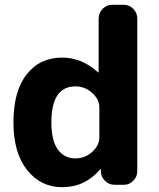

<svg xmlns="http://www.w3.org/2000/svg" viewBox="-20 -770 663 800"><path d="M294 -410Q194 -410 194 -260Q194 -184 221 -147Q248 -110 294 -110Q334 -110 364 -137Q394 -164 394 -198V-322Q394 -356 364 -383Q334 -410 294 -410ZM239 10Q150 10 93 -61.5Q36 -133 36 -260Q36 -390 91 -460Q146 -530 239 -530Q321 -530 388 -469Q389 -468 390 -468Q391 -468 391 -469V-693Q391 -716 407.5 -733Q424 -750 447 -750H496Q519 -750 535.5 -733Q552 -716 552 -693V-57Q552 -34 535.5 -17Q519 0 496 0H458Q434 0 417.5 -16.5Q401 -33 400 -57V-65Q400 -66 399 -66L397 -64Q334 10 239 10Z"/></svg>

Font: Rounded Mplus 1c ExtraBold
Style: Regular
Weight: 800
Version: Version 1.059.20150529